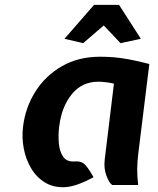

<svg xmlns="http://www.w3.org/2000/svg" viewBox="-20 -763 653 792"><path d="M249 9Q201.5 11.5 166.2 -9.8Q131 -31 108.8 -68.2Q86.5 -105.5 78 -150.5Q69.5 -195.5 75 -240Q84.5 -319.5 126 -385.2Q167.5 -451 235.5 -490Q303.5 -529 393 -529Q421 -529 449.2 -526.8Q477.5 -524.5 512.5 -518Q547.5 -511.5 596 -499L550 -126Q546.5 -98.5 546 -67Q545.5 -35.5 550 0H443Q431 -7 419.2 -37.8Q407.5 -68.5 412 -105L450 -418Q430.5 -422.5 413.5 -424.2Q396.5 -426 386 -426Q318 -426 276 -374.2Q234 -322.5 224 -240Q220 -208 222.5 -174Q225 -140 240 -117.2Q255 -94.5 289 -97Q318.5 -99.5 334.5 -79.8Q350.5 -60 366 -32Q336 -15.5 305.2 -4Q274.5 7.5 249 9ZM323 -585 246 -603 368 -743H471L561 -603L477 -585L408 -658Z"/></svg>

Font: Expletus Sans
Style: Italic
Weight: 400
Italic angle: -7°
Designer: Jasper de Waard
Foundry: Designtown
Version: Version 7.500